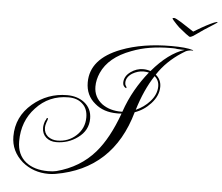

<svg xmlns="http://www.w3.org/2000/svg" viewBox="-55 -823 1079 933"><g transform="rotate(5 484.5 -357.0)"><path d="M757 -761Q765 -761 793.5 -743Q822 -725 855 -703Q871 -713 893 -725.5Q915 -738 934.5 -747.5Q954 -757 963 -759Q970 -761 969 -758Q969 -757 957 -749Q945 -741 930.5 -732Q916 -723 907 -717Q885 -702 869 -690.5Q853 -679 846 -677Q842 -676 838 -677Q834 -679 821 -689Q808 -699 786 -717Q780 -723 771 -732Q762 -741 755.5 -749Q749 -757 749 -758Q751 -761 757 -761ZM215 47Q140 47 86 2Q29 -48 29 -120Q29 -216 104 -280Q177 -342 272 -342Q322 -342 356 -316Q393 -287 393 -238Q393 -180 343 -144Q297 -110 238 -110Q209 -110 189 -127Q169 -145 169 -174Q169 -192 178 -213V-212Q178 -207 180 -215Q182 -223 186 -223Q189 -222 189 -220Q189 -216 183 -201Q178 -186 178 -176Q178 -149 197 -133Q217 -118 243 -118Q297 -118 335 -153Q374 -189 374 -242Q374 -285 348 -308Q323 -332 280 -332Q184 -332 121 -263Q59 -197 59 -99Q59 -33 103 2Q144 34 211 34Q223 34 233.5 33Q244 32 252 30Q366 0 438 -83Q498 -152 543 -276Q537 -275 531.5 -275Q526 -275 521 -275Q455 -275 413 -311Q366 -349 366 -413Q366 -528 512 -584Q616 -624 756 -624Q791 -624 817.5 -621.5Q844 -619 863 -613L862 -611H858Q842 -611 828 -605Q826 -604 820.5 -600.5Q815 -597 807 -592Q773 -570 744 -542Q715 -514 692 -479Q719 -457 719 -422Q719 -378 683 -339Q650 -303 606 -288Q526 -4 249 44Q231 47 215 47ZM539 -285H546Q566 -343 594.5 -393Q623 -443 658 -486Q645 -489 632 -489Q604 -489 577 -473Q548 -454 548 -427Q548 -417 552 -412Q556 -407 556 -403Q556 -401 553 -401Q538 -409 538 -426Q538 -458 569 -480Q597 -500 629 -500Q647 -500 665 -494Q743 -586 822 -611H820Q814 -611 805.5 -611Q797 -611 786 -612Q775 -614 766.5 -614Q758 -614 752 -614Q701 -614 654 -606.5Q607 -599 563 -582Q455 -542 420 -463Q405 -429 405 -396Q405 -344 447 -312Q467 -298 490 -291.5Q513 -285 539 -285ZM610 -300Q650 -318 677 -348Q709 -383 709 -423Q709 -453 687 -471Q640 -399 610 -300Z"/></g></svg>

Font: Imperial Script
Style: Regular
Weight: 400
Designer: Robert E. Leuschke
Foundry: Robert E. Leuschke
Version: Version 1.010; ttfautohint (v1.8.3)